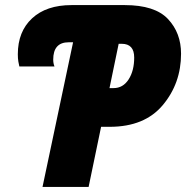

<svg xmlns="http://www.w3.org/2000/svg" viewBox="-20 -734 731 754"><path d="M328 0 377 -236H411Q548 -236 619.5 -321.5Q691 -407 691 -523Q691 -605 639.5 -659.5Q588 -714 470 -714H261Q162 -714 106 -662Q50 -610 50 -521Q50 -504 52 -492.5Q54 -481 56 -473H194Q189 -485 189 -500Q189 -568 250 -568H267L147 0ZM446 -562H458Q507 -562 507 -508Q507 -456 485 -422Q463 -388 426 -388H410Z"/></svg>

Font: Noto Sans Display SemiCondensed Black
Style: Italic
Weight: 900
Width: 4
Designer: Monotype Design team
Foundry: Monotype Imaging Inc.
Version: 1.000